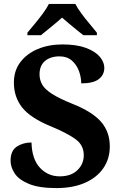

<svg xmlns="http://www.w3.org/2000/svg" viewBox="-20 -951 619 981"><path d="M268 10Q179 10 127.5 -11.5Q76 -33 55 -65Q34 -97 34 -130Q34 -181 66 -202Q98 -223 141 -223Q143 -138 184 -94Q225 -50 285 -50Q343 -50 375.5 -81.5Q408 -113 408 -158Q408 -209 366.5 -239.5Q325 -270 241 -305Q136 -348 93.5 -401.5Q51 -455 51 -529Q51 -590 84 -633.5Q117 -677 173 -700.5Q229 -724 299 -724Q371 -724 418.5 -706.5Q466 -689 489.5 -661.5Q513 -634 513 -604Q513 -569 485 -547Q457 -525 395 -525Q395 -557 383 -589Q371 -621 346.5 -642Q322 -663 284 -663Q238 -663 210 -639.5Q182 -616 182 -571Q182 -543 195.5 -519Q209 -495 245.5 -471.5Q282 -448 349 -421Q452 -380 496.5 -328.5Q541 -277 541 -203Q541 -139 507.5 -91Q474 -43 413 -16.5Q352 10 268 10ZM120 -784Q136 -803 157.5 -829Q179 -855 199 -882Q219 -909 230 -931H365Q376 -909 396 -882Q416 -855 438 -829Q460 -803 475 -784V-771H406Q392 -782 372 -798Q352 -814 332 -831Q312 -848 297 -861Q275 -841 242.5 -814.5Q210 -788 189 -771H120Z"/></svg>

Font: Noto Serif
Style: Bold
Weight: 700
Designer: Monotype Design Team
Foundry: Monotype Imaging Inc.
Version: Version 2.014